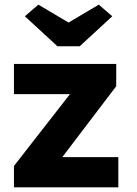

<svg xmlns="http://www.w3.org/2000/svg" viewBox="-20 -806 590 826"><path d="M40 0V-92L281 -401H40V-531H480V-435L248 -130H489V0ZM227 -607 87 -736 145 -786 275 -709 405 -786 463 -736 323 -607Z"/></svg>

Font: Our Lexend
Style: Bold
Weight: 700
Designer: Bonnie Shaver-Troup, Thomas Jockin
Foundry: Lexend
Version: Version 1.007